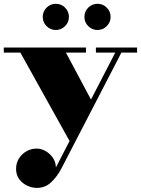

<svg xmlns="http://www.w3.org/2000/svg" viewBox="-34 -704 724 986"><path d="M304.5 -434 440 -180 327 27 70.5 -434H-14.5V-460H407.5V-434ZM670 -460V-434H589.5L281.5 161Q259.5 203 228.8 232Q198 261 155.5 261Q130.5 261 105.8 249.5Q81 238 64.8 216.2Q48.5 194.5 48.5 163Q48.5 134 63 110.5Q77.5 87 101.5 73Q125.5 59 154 59Q178 59 200.2 71.8Q222.5 84.5 237.5 106.2Q252.5 128 253 156L558 -434H458.5V-460ZM466.5 -550Q439 -550 419.2 -569.8Q399.5 -589.5 399.5 -617Q399.5 -645 419.2 -664.8Q439 -684.5 467 -684.5Q494.5 -684.5 514.2 -664.8Q534 -645 534 -617Q534 -589.5 514.2 -569.8Q494.5 -550 466.5 -550ZM252.5 -550Q225 -550 205.2 -569.8Q185.5 -589.5 185.5 -617Q185.5 -645 205.2 -664.8Q225 -684.5 253 -684.5Q280.5 -684.5 300.2 -664.8Q320 -645 320 -617Q320 -589.5 300.2 -569.8Q280.5 -550 252.5 -550Z"/></svg>

Font: Bodoni Moda 9pt Black
Style: Regular
Weight: 900
Designer: Owen Earl
Foundry: indestructible type
Version: Version 2.005